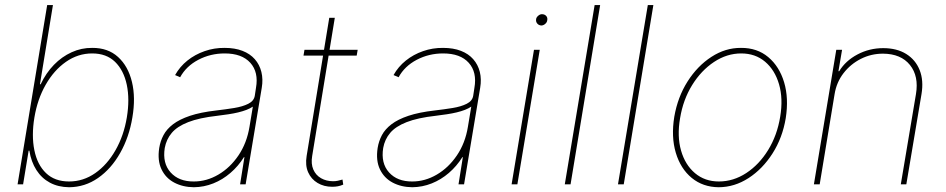

<svg xmlns="http://www.w3.org/2000/svg" viewBox="-20 -748 3839 779"><path d="M260.3 11.7Q216.3 11.2 182.6 -6.8Q148.9 -24.9 127.7 -58.1Q106.4 -91.3 99.1 -136.7H96.2L73.7 0H51.3L171.4 -727.5H194.8L142.1 -406.2H145Q166.5 -451.7 198.7 -484.9Q231 -518.1 270.8 -536.1Q310.5 -554.2 354 -553.7Q418 -554.2 459 -516.8Q500 -479.5 515.4 -415.5Q530.8 -351.6 517.1 -271.5Q503.9 -191.4 467.5 -127.2Q431.2 -63 377.9 -25.9Q324.7 11.2 260.3 11.7ZM260.3 -11.7Q317.9 -11.7 366.5 -45.7Q415 -79.6 448.7 -138.7Q482.4 -197.8 494.6 -271.5Q506.8 -345.2 494.4 -404.1Q481.9 -462.9 446.8 -497.1Q411.6 -531.2 354 -531.2Q296.4 -531.2 247.6 -497.1Q198.7 -462.9 165.3 -404.1Q131.8 -345.2 119.6 -271.5Q107.4 -197.8 119.4 -138.7Q131.3 -79.6 166.7 -45.7Q202.1 -11.7 260.3 -11.7Z M766.6 11.7Q721.7 11.2 687 -7.1Q652.3 -25.4 635.3 -61Q618.2 -96.7 626 -147.5Q630.4 -175.3 643.3 -199.7Q656.2 -224.1 682.1 -243.9Q708 -263.7 750.7 -278.1Q793.5 -292.5 857.4 -299.8Q895.5 -304.2 929.9 -309.8Q964.4 -315.4 987.3 -326.9Q1010.3 -338.4 1013.7 -359.4L1018.6 -391.6Q1029.8 -455.1 995.6 -493.2Q961.4 -531.2 891.6 -531.2Q834 -531.2 784.7 -505.4Q735.4 -479.5 710.9 -434.6L690.4 -443.4Q709.5 -477.5 740.2 -502.2Q771 -526.9 810.1 -540.5Q849.1 -554.2 891.6 -553.7Q933.1 -553.7 963.9 -541.7Q994.6 -529.8 1013.9 -507.8Q1033.2 -485.8 1040.5 -456.1Q1047.9 -426.3 1042 -391.6L976.6 0H954.1L971.7 -110.4H969.7Q946.8 -73.7 915 -46.4Q883.3 -19 845.5 -3.9Q807.6 11.2 766.6 11.7ZM766.6 -11.7Q818.4 -11.7 866 -39.6Q913.6 -67.4 947.5 -117.4Q981.4 -167.5 992.2 -233.4L1005.9 -315.4Q995.1 -308.1 980 -302.2Q964.8 -296.4 946.5 -292Q928.2 -287.6 907 -284.4Q885.7 -281.2 862.3 -278.3Q788.1 -270 743.4 -252.4Q698.7 -234.9 676.8 -208.7Q654.8 -182.6 648.4 -147.5Q638.7 -85.9 672.1 -48.6Q705.6 -11.2 766.6 -11.7Z M1431.2 -545.9 1427.2 -522.5H1211.4L1215.3 -545.9ZM1315.9 -675.8H1338.4L1246.6 -115.2Q1241.2 -83.5 1251.2 -60.3Q1261.2 -37.1 1282.7 -24.9Q1304.2 -12.7 1331.5 -12.7Q1341.3 -12.7 1350.3 -14.6Q1359.4 -16.6 1369.6 -19.5L1372.6 1Q1361.3 5.9 1350.8 7.8Q1340.3 9.8 1327.6 9.8Q1294.4 9.8 1268.6 -5.6Q1242.7 -21 1230.2 -49.1Q1217.8 -77.1 1224.1 -115.2Z M1652.8 11.7Q1607.9 11.2 1573.2 -7.1Q1538.6 -25.4 1521.5 -61Q1504.4 -96.7 1512.2 -147.5Q1516.6 -175.3 1529.5 -199.7Q1542.5 -224.1 1568.4 -243.9Q1594.2 -263.7 1637 -278.1Q1679.7 -292.5 1743.7 -299.8Q1781.7 -304.2 1816.2 -309.8Q1850.6 -315.4 1873.5 -326.9Q1896.5 -338.4 1899.9 -359.4L1904.8 -391.6Q1916 -455.1 1881.8 -493.2Q1847.7 -531.2 1777.8 -531.2Q1720.2 -531.2 1670.9 -505.4Q1621.6 -479.5 1597.2 -434.6L1576.7 -443.4Q1595.7 -477.5 1626.5 -502.2Q1657.2 -526.9 1696.3 -540.5Q1735.4 -554.2 1777.8 -553.7Q1819.3 -553.7 1850.1 -541.7Q1880.9 -529.8 1900.1 -507.8Q1919.4 -485.8 1926.8 -456.1Q1934.1 -426.3 1928.2 -391.6L1862.8 0H1840.3L1857.9 -110.4H1856Q1833 -73.7 1801.3 -46.4Q1769.5 -19 1731.7 -3.9Q1693.8 11.2 1652.8 11.7ZM1652.8 -11.7Q1704.6 -11.7 1752.2 -39.6Q1799.8 -67.4 1833.7 -117.4Q1867.7 -167.5 1878.4 -233.4L1892.1 -315.4Q1881.3 -308.1 1866.2 -302.2Q1851.1 -296.4 1832.8 -292Q1814.5 -287.6 1793.2 -284.4Q1772 -281.2 1748.5 -278.3Q1674.3 -270 1629.6 -252.4Q1585 -234.9 1563 -208.7Q1541 -182.6 1534.7 -147.5Q1524.9 -85.9 1558.3 -48.6Q1591.8 -11.2 1652.8 -11.7Z M2055.7 0 2146.5 -545.9H2169.9L2079.1 0ZM2176.8 -644.5Q2166 -645 2159.7 -652.6Q2153.3 -660.2 2155.3 -670.9Q2156.2 -677.7 2163.6 -684.1Q2170.9 -690.4 2178.7 -690.4Q2189.9 -690.4 2196.3 -683.1Q2202.6 -675.8 2200.2 -665Q2199.2 -657.2 2192.1 -651.1Q2185.1 -645 2176.8 -644.5Z M2415 -727.5 2294.9 0H2271.5L2392.6 -727.5Z M2630.9 -727.5 2510.7 0H2487.3L2608.4 -727.5Z M2896.5 11.7Q2832 11.2 2786.6 -26.1Q2741.2 -63.5 2721.9 -128.2Q2702.6 -192.9 2715.8 -274.4Q2729.5 -354 2769.5 -417.2Q2809.6 -480.5 2866.5 -517.3Q2923.3 -554.2 2986.3 -553.7Q3051.8 -554.2 3096.9 -516.4Q3142.1 -478.5 3161.4 -414.1Q3180.7 -349.6 3168 -268.6Q3154.8 -189 3114.5 -125.7Q3074.2 -62.5 3017.3 -25.6Q2960.4 11.2 2896.5 11.7ZM2896.5 -11.7Q2955.6 -11.7 3007.8 -45.9Q3060.1 -80.1 3096.7 -139.6Q3133.3 -199.2 3145.5 -274.4Q3157.7 -347.7 3140.9 -405.8Q3124 -463.9 3084.2 -497.6Q3044.4 -531.2 2987.3 -531.2Q2929.2 -531.2 2877 -496.6Q2824.7 -461.9 2788.1 -402.6Q2751.5 -343.3 2739.3 -268.6Q2726.6 -195.3 2743.2 -137.2Q2759.8 -79.1 2799.8 -45.4Q2839.8 -11.7 2896.5 -11.7Z M3366.2 -366.2 3305.7 0H3282.2L3373 -545.9H3396.5L3381.8 -459H3384.8Q3410.6 -501.5 3459 -527.1Q3507.3 -552.7 3563.5 -552.7Q3618.7 -552.7 3656.7 -529.1Q3694.8 -505.4 3711.4 -463.4Q3728 -421.4 3718.8 -366.2L3657.2 0H3634.8L3696.3 -366.2Q3708.5 -439 3671.9 -484.4Q3635.3 -529.8 3562.5 -530.3Q3514.2 -530.3 3472.4 -509Q3430.7 -487.8 3402.3 -450.9Q3374 -414.1 3366.2 -366.2Z"/></svg>

Font: Inter Tight Thin
Style: Italic
Weight: 250
Italic angle: -9.39999°
Designer: Rasmus Andersson
Foundry: rsms
Version: Version 3.004